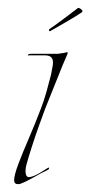

<svg xmlns="http://www.w3.org/2000/svg" viewBox="-20 -463 230 489"><path d="M26 6Q16 6 16 -4Q16 -17 27 -46Q38 -75 54 -112Q70 -149 84 -186Q92 -206 99 -231.5Q106 -257 110 -273Q112 -284 113.5 -291.5Q115 -299 115 -304Q115 -322 95 -322H54Q51 -321 51 -322.5Q51 -324 53 -325Q54 -326 63 -326Q72 -326 84 -326H128Q132 -327 137.5 -327.5Q143 -328 146 -329Q154 -332 152 -326Q140 -299 125.5 -262Q111 -225 95 -186Q89 -170 79.5 -143.5Q70 -117 61.5 -90.5Q53 -64 48 -46Q45 -36 45 -28Q45 -10 56 -12Q67 -14 80.5 -22Q94 -30 103 -36H104Q104 -36 104.5 -36Q105 -36 105 -35Q105 -31 99 -29Q86 -23 66 -11.5Q46 0 32 5Q30 6 26 6ZM110 -385Q106 -382 105 -385Q104 -388 106 -389Q125 -402 143.5 -416Q162 -430 179 -443Q182 -443 186 -440Q190 -437 190 -434Q190 -433 189.5 -432.5Q189 -432 189 -432Q171 -420 147.5 -406.5Q124 -393 110 -385Z"/></svg>

Font: Explora
Style: Regular
Weight: 400
Designer: Robert E. Leuschke
Foundry: Robert E. Leuschke
Version: Version 1.010